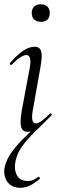

<svg xmlns="http://www.w3.org/2000/svg" viewBox="-22 -617 289 912"><path d="M75.6 275Q32 275 12.2 245.5Q-7.6 216 0.2 177.8Q6.2 146 28.8 112.7Q51.4 79.4 84.8 45.5Q118.2 11.6 156.8 -21L139.8 1Q132.8 5 126 7Q119.2 9 110.4 9Q85.2 9 78.6 -13.2Q72 -35.4 80.8 -89L119.8 -297Q129.6 -355.6 102.4 -355.6Q91.6 -355.6 73.5 -344Q55.4 -332.4 34 -310Q30.2 -306 26.2 -310.5Q22.2 -315 26 -318.2Q59.6 -357.2 88.2 -376.1Q116.8 -395 142.4 -395Q167.2 -395 173.6 -373.3Q180 -351.6 170.4 -299.4L133 -89Q128 -58.6 132.5 -44.7Q137 -30.8 149 -30.8Q160 -30.8 177 -43.6Q194 -56.4 214.8 -77Q218 -80.2 222 -76.2Q226 -72.2 222.8 -69Q180.4 -26.2 144.3 8.7Q108.2 43.6 84 76.7Q59.8 109.8 51.6 148.8Q43.6 186.2 57.8 214.5Q72 242.8 110.4 242.8Q127.4 242.8 138.9 236.4Q150.4 230 160 222.8Q162.2 220.8 165.7 225.3Q169.2 229.8 167 232.6Q142.4 253.4 120.4 264.2Q98.4 275 75.6 275ZM172.2 -513.4Q151.8 -513.4 140.3 -524.4Q128.8 -535.4 128.8 -556.2Q128.8 -574.6 140.3 -585.6Q151.8 -596.6 172.2 -596.6Q191.8 -596.6 203.1 -585.6Q214.4 -574.6 214.4 -556.2Q214.4 -513.4 172.2 -513.4Z"/></svg>

Font: Cormorant Light
Style: Italic
Weight: 300
Italic angle: -10°
Designer: Christian Thalmann (Catharsis Fonts)
Foundry: Catharsis Fonts
Version: Version 4.000